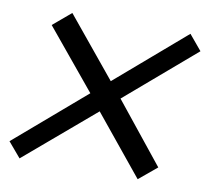

<svg xmlns="http://www.w3.org/2000/svg" viewBox="-69 -670 813 746"><g transform="rotate(10 337.0 -297.0)"><path d="M4 -60 281 -298 87 -533 158 -593 351 -358 624 -593 674 -533 400 -298 591 -60 520 -1 329 -235 54 -1Z"/></g></svg>

Font: Fahkwang SemiBold
Style: Italic
Weight: 600
Italic angle: -10°
Version: Version 1.000; ttfautohint (v1.6)